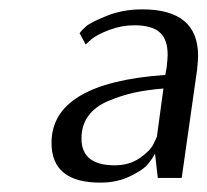

<svg xmlns="http://www.w3.org/2000/svg" viewBox="-20 -700 443 410"><path d="M317 -320 311 -372Q305 -360 294.5 -348Q284 -336 256.5 -323Q229 -310 194 -310Q90 -310 90 -395Q90 -523 333 -540L336 -557Q338 -575 338 -583Q338 -616 321 -631Q304 -646 267 -646Q239 -646 213 -636Q187 -626 175 -616L163 -605L150 -629Q154 -635 163.5 -643.5Q173 -652 207.5 -666Q242 -680 284 -680Q403 -680 403 -581Q403 -572 401 -552L368 -320ZM225 -347Q256 -347 278.5 -362.5Q301 -378 308 -393L315 -408L329 -511Q293 -508 266 -502Q239 -496 211.5 -484.5Q184 -473 169 -453Q154 -433 154 -404Q154 -347 225 -347Z"/></svg>

Font: ArsenalItalic
Style: Italic
Weight: 400
Italic angle: -9°
Designer: Andrij Shevchenko
Foundry: Stairsfor.com
Version: Version 1.000